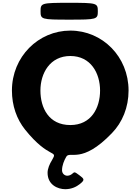

<svg xmlns="http://www.w3.org/2000/svg" viewBox="-20 -1058 1001 1368"><path d="M269 -978C269 -920 274 -918 473 -918C671 -918 677 -920 677 -978C677 -1036 671 -1038 473 -1038C274 -1038 269 -1036 269 -978ZM268 -413C268 -536 336 -659 481 -659C627 -659 693 -536 693 -413C693 -290 631 -167 481 -167C327 -167 268 -290 268 -413ZM65 -413C65 -305 99 -209 159 -134C332 81 396 6 351 82C333 111 319 144 319 173C319 260 393 290 445 290C491 290 525 272 548 254C586 224 581 217 546 191C511 165 511 166 496 179C487 187 475 194 459 194C442 194 422 180 422 155C422 120 437 85 452 59C477 14 561 116 777 -109C852 -186 896 -293 896 -413C896 -654 710 -840 481 -840C254 -840 65 -654 65 -413Z"/></svg>

Font: Hussar Print
Style: Bold
Weight: 700
Foundry: Cannot Into Space Fonts
Version: Version 2.00